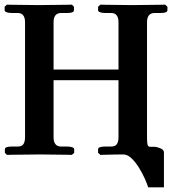

<svg xmlns="http://www.w3.org/2000/svg" viewBox="-21 -667 742 828"><path d="M510 -1Q494 -1 470.5 -0.5Q447 0 429.5 0.5Q412 1 412 1L402 -8V-23Q402 -35 432 -35H458Q476 -35 483 -45.5Q490 -56 490 -75V-321H210V-75Q210 -35 243 -35H269Q281 -35 290 -32Q299 -29 299 -23V-8L289 1Q289 1 273 0.5Q257 0 234 0Q211 0 188 -0.5Q165 -1 151 -1Q138 -1 114.5 -0.5Q91 0 66.5 0Q42 0 25.5 0.5Q9 1 9 1L0 -8V-23Q0 -35 29 -35H55Q73 -35 80 -45.5Q87 -56 87 -75V-571Q87 -611 55 -611H29Q17 -611 8 -614Q-1 -617 -1 -623V-638L9 -647Q9 -647 25 -646.5Q41 -646 64 -646Q87 -646 110 -645.5Q133 -645 147 -645Q161 -645 184 -645.5Q207 -646 231.5 -646Q256 -646 272.5 -646.5Q289 -647 289 -647L298 -638V-623Q298 -611 269 -611H243Q210 -611 210 -571V-367H490V-571Q490 -611 458 -611H432Q420 -611 411 -614Q402 -617 402 -623V-638L412 -647Q412 -647 427.5 -646.5Q443 -646 466 -646Q489 -646 512 -645.5Q535 -645 550 -645Q563 -645 586.5 -645.5Q610 -646 634 -646Q658 -646 674.5 -646.5Q691 -647 691 -647L701 -638V-623Q701 -611 672 -611H646Q613 -611 613 -571V-75Q613 -50 615.5 -42Q618 -34 627 -34H644Q655 -34 670.5 -27.5Q686 -21 686 -10V141H618Q614 127 603.5 103.5Q593 80 578.5 56.5Q564 33 546.5 16Q529 -1 510 -1Z"/></svg>

Font: Libertinus Serif SemiBold
Style: Regular
Weight: 600
Designer: Philipp H. Poll, Khaled Hosny
Foundry: Caleb Maclennan
Version: Version 7.051;RELEASE